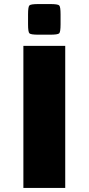

<svg xmlns="http://www.w3.org/2000/svg" viewBox="-20 -926 437 946"><path d="M95.2 0V-700H301.4V0ZM118.2 -806.5V-855.4Q118.2 -892.7 124.9 -899.3Q131.6 -906 169.3 -906H227.3Q265 -906 271.7 -899.3Q278.4 -892.7 278.4 -855.4V-806.5Q278.4 -768.5 271.7 -761.8Q265 -755.1 227.3 -755.1H169.3Q131.6 -755.1 124.9 -761.8Q118.2 -768.5 118.2 -806.5Z"/></svg>

Font: Science Gothic
Style: Regular
Weight: 400
Designer: Thomas Phinney, Vassil Kateliev, Brandon Buerkle
Foundry: Font Detective LLC
Version: Version 1.018